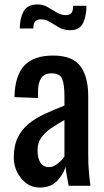

<svg xmlns="http://www.w3.org/2000/svg" viewBox="-20 -836 466 864"><path d="M158 8Q124 8 98 -11.5Q72 -31 57 -61.5Q42 -92 42 -126Q42 -180 60 -217Q78 -254 109.5 -279.5Q141 -305 182.5 -324Q224 -343 270 -361V-402Q270 -455 260 -480.5Q250 -506 212 -506Q179 -506 165 -484Q151 -462 151 -424V-395L45 -399Q47 -495 89 -540.5Q131 -586 219 -586Q305 -586 341 -539Q377 -492 377 -403V-139Q377 -99 380 -63.5Q383 -28 387 0H289Q286 -16 281.5 -40.5Q277 -65 275 -85Q265 -51 236.5 -21.5Q208 8 158 8ZM200 -84Q216 -84 230 -93Q244 -102 255 -113.5Q266 -125 270 -132V-296Q237 -277 209.5 -258.5Q182 -240 165.5 -216.5Q149 -193 149 -159Q149 -124 162 -104Q175 -84 200 -84ZM295 -700Q267 -700 245.5 -712.5Q224 -725 205 -737Q186 -749 164 -749Q147 -749 138.5 -740Q130 -731 130 -708H69Q69 -753 86 -784.5Q103 -816 149 -816Q174 -816 194.5 -804Q215 -792 235 -780Q255 -768 276 -768Q293 -768 301 -777Q309 -786 309 -810H369Q369 -765 354 -732.5Q339 -700 295 -700Z"/></svg>

Font: Oswald
Style: Regular
Weight: 400
Designer: Vernon Adams
Foundry: Vernon Adams
Version: Version 4.103; ttfautohint (v1.8.3)